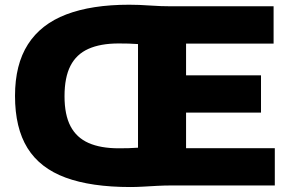

<svg xmlns="http://www.w3.org/2000/svg" viewBox="-20 -766 1196 793"><path d="M518.5 6.5Q356.5 6.5 250.8 -32.5Q145 -71.5 93.5 -154.5Q42 -237.5 42 -370Q42 -499.5 95.5 -583Q149 -666.5 254 -706.5Q359 -746.5 513.5 -746.5Q554.5 -746.5 599.5 -743.2Q644.5 -740 687.5 -740H1110V-586H748.5V-154H1115V0H689Q660.5 0 630.8 1.5Q601 3 572.2 4.8Q543.5 6.5 518.5 6.5ZM470.5 -153.5Q490 -153.5 510.8 -154Q531.5 -154.5 550 -156V-584Q530.5 -585.5 511 -586Q491.5 -586.5 470 -586.5Q395 -586.5 345.2 -564.2Q295.5 -542 271 -494.2Q246.5 -446.5 246.5 -368.5Q246.5 -292 271.2 -244.8Q296 -197.5 345.8 -175.5Q395.5 -153.5 470.5 -153.5ZM658 -301V-455H1058V-301Z"/></svg>

Font: Encode Sans SC SemiExpanded ExtraBold
Style: Regular
Weight: 800
Width: 6
Designer: Multiple Designers
Foundry: Impallari Type
Version: Version 3.002